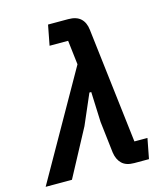

<svg xmlns="http://www.w3.org/2000/svg" viewBox="-153 -825 786 910"><g transform="rotate(-15 240.5 -370.0)"><path d="M254 -522 240 -641H149L168 -740H267Q307 -740 328 -720.5Q349 -701 353 -665L420 -99H484L465 0H393Q353 0 332.5 -20Q312 -40 307 -75L289 -230L283 -378H274L210 -230L87 0H-42Z"/></g></svg>

Font: IBM Plex Sans SemiBold
Style: Italic
Weight: 600
Italic angle: -11.31°
Designer: Mike Abbink, Paul van der Laan, Pieter van Rosmalen
Foundry: Bold Monday
Version: Version 3.201